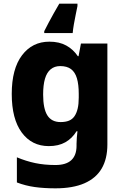

<svg xmlns="http://www.w3.org/2000/svg" viewBox="-20 -786 678 1046"><path d="M249 -559Q303 -559 341 -538Q379 -517 404 -480H408L421 -549H565V1Q565 79 534 132Q503 185 440 212.5Q377 240 282 240Q220 240 169.5 233Q119 226 72 208V71Q122 92 172 102.5Q222 113 282 113Q340 113 368.5 86.5Q397 60 397 8V-3Q397 -18 398.5 -36Q400 -54 402 -71H397Q373 -32 336 -11Q299 10 246 10Q153 10 98.5 -64Q44 -138 44 -274Q44 -411 100 -485Q156 -559 249 -559ZM308 -426Q277 -426 256 -408.5Q235 -391 225 -357Q215 -323 215 -271Q215 -194 238 -157.5Q261 -121 310 -121Q337 -121 355.5 -128.5Q374 -136 385.5 -152.5Q397 -169 403 -194Q409 -219 409 -254V-275Q409 -326 399 -359.5Q389 -393 367 -409.5Q345 -426 308 -426ZM402 -753Q398 -733 392.5 -706.5Q387 -680 382.5 -654Q378 -628 376 -606H221V-616Q233 -640 245.5 -663.5Q258 -687 272.5 -713Q287 -739 303 -766H402Z"/></svg>

Font: Noto Sans Thai ExtraBold
Style: Regular
Weight: 800
Version: Version 2.001